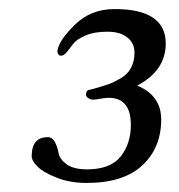

<svg xmlns="http://www.w3.org/2000/svg" viewBox="-20 -680 396 424"><path d="M346 -584Q346 -524 283 -491Q336 -469 336 -416Q336 -354 294.5 -315Q253 -276 171 -276Q135 -276 105.5 -287.5Q76 -299 63 -312Q50 -325 50 -335Q50 -377 85 -377Q96 -377 101.5 -366Q107 -355 109.5 -341.5Q112 -328 127.5 -317Q143 -306 172 -306Q224 -306 246.5 -334.5Q269 -363 269 -404Q269 -464 220 -464Q212 -464 202 -462Q192 -460 186 -460Q179 -460 174 -464Q169 -468 170 -473Q171 -482 180 -482Q182 -483 187 -484Q208 -490 219.5 -494Q231 -498 246.5 -507Q262 -516 269.5 -530.5Q277 -545 277 -564Q277 -585 261 -597.5Q245 -610 217 -610Q188 -610 168.5 -601.5Q149 -593 142 -583.5Q135 -574 128 -565.5Q121 -557 115 -557Q110 -557 108 -561.5Q106 -566 107 -569Q111 -592 146 -626Q181 -660 233 -660Q346 -660 346 -584Z"/></svg>

Font: Judson
Style: Italic
Weight: 400
Italic angle: -9.5°
Version: Version 20110429